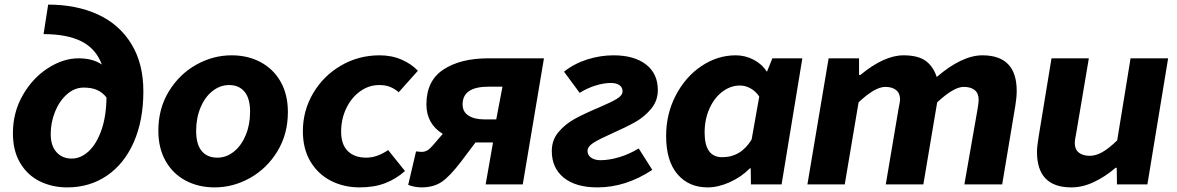

<svg xmlns="http://www.w3.org/2000/svg" viewBox="-20 -800 5105 833"><path d="M36 -222Q36 -312 78.5 -386.5Q121 -461 187.5 -504Q254 -547 321 -547Q382 -547 422 -520Q396 -589 333.5 -620.5Q271 -652 169 -652L189 -780Q311 -780 404 -737.5Q497 -695 549.5 -610Q602 -525 602 -404Q602 -278 560.5 -183.5Q519 -89 444 -38Q369 13 272 13Q206 13 152.5 -13.5Q99 -40 67.5 -93Q36 -146 36 -222ZM291 -112Q330 -112 364 -143Q398 -174 419.5 -234Q441 -294 442 -377Q425 -399 401.5 -409.5Q378 -420 343 -420Q303 -420 270 -390.5Q237 -361 218.5 -314.5Q200 -268 200 -218Q200 -168 225 -140Q250 -112 291 -112Z M667 -233Q667 -329 712.5 -403.5Q758 -478 831 -519Q904 -560 985 -560Q1055 -560 1110.5 -530.5Q1166 -501 1197.5 -445.5Q1229 -390 1229 -314Q1229 -218 1183.5 -143.5Q1138 -69 1065 -28Q992 13 911 13Q841 13 785.5 -16.5Q730 -46 698.5 -101.5Q667 -157 667 -233ZM1065 -315Q1065 -373 1041 -402Q1017 -431 974 -431Q935 -431 902 -405Q869 -379 850 -333.5Q831 -288 831 -232Q831 -174 855 -145Q879 -116 923 -116Q962 -116 994.5 -142Q1027 -168 1046 -213.5Q1065 -259 1065 -315Z M1294 -231Q1294 -319 1338 -394.5Q1382 -470 1458.5 -515Q1535 -560 1627 -560Q1680 -560 1723 -541Q1766 -522 1793 -493L1710 -400Q1689 -417 1670 -424Q1651 -431 1625 -431Q1580 -431 1542 -403.5Q1504 -376 1482 -329.5Q1460 -283 1460 -229Q1460 -173 1489 -144.5Q1518 -116 1569 -116Q1616 -116 1664 -149L1737 -58Q1699 -24 1651.5 -5.5Q1604 13 1540 13Q1472 13 1416 -15.5Q1360 -44 1327 -99Q1294 -154 1294 -231Z M2119 -182H2054H2043L1982 -101Q1932 -35 1896.5 -11Q1861 13 1808 13Q1795 13 1778.5 10Q1762 7 1751 2L1785 -143L1809 -141Q1827 -141 1840.5 -152Q1854 -163 1887 -203L1901 -219Q1830 -263 1830 -347Q1830 -450 1904 -498.5Q1978 -547 2099 -547H2340L2248 0H2087ZM2133 -282 2160 -424H2100Q1987 -424 1987 -347Q1987 -315 2012.5 -298.5Q2038 -282 2082 -282Z M2374 -145Q2374 -193 2403.5 -227.5Q2433 -262 2473 -284Q2513 -306 2577 -333Q2631 -356 2656 -371Q2681 -386 2681 -404Q2681 -421 2667.5 -430.5Q2654 -440 2630 -440Q2599 -440 2562.5 -428.5Q2526 -417 2495 -397L2427 -489Q2471 -524 2527.5 -542Q2584 -560 2642 -560Q2731 -560 2782.5 -520.5Q2834 -481 2834 -409Q2834 -363 2805 -328Q2776 -293 2736 -270.5Q2696 -248 2635 -221Q2579 -196 2554 -180Q2529 -164 2529 -145Q2529 -127 2544.5 -116Q2560 -105 2585 -105Q2623 -105 2666.5 -118Q2710 -131 2751 -156L2810 -63Q2695 13 2572 13Q2478 13 2426 -29Q2374 -71 2374 -145Z M2870 -210Q2870 -306 2912 -386.5Q2954 -467 3023.5 -513.5Q3093 -560 3172 -560Q3213 -560 3249.5 -541Q3286 -522 3306 -490H3308L3331 -547H3461L3371 0H3238L3237 -70H3234Q3196 -32 3146 -9.5Q3096 13 3050 13Q2968 13 2919 -44.5Q2870 -102 2870 -210ZM3241 -195 3274 -381Q3259 -404 3236.5 -416.5Q3214 -429 3190 -429Q3150 -429 3114.5 -402.5Q3079 -376 3058 -329Q3037 -282 3037 -225Q3037 -118 3113 -118Q3195 -118 3241 -195Z M3575 -547H3707V-475H3713Q3816 -560 3900 -560Q3963 -560 3996 -536Q4029 -512 4044 -466Q4154 -560 4242 -560Q4391 -560 4391 -406Q4391 -377 4385 -341L4328 0H4164L4220 -320Q4226 -354 4226 -366Q4226 -395 4209 -409Q4192 -423 4161 -423Q4118 -423 4046 -356L3986 0H3823L3877 -320L3881 -342Q3885 -362 3885 -368Q3885 -395 3868 -409Q3851 -423 3821 -423Q3776 -423 3705 -356L3645 0H3483Z M4479 -141Q4479 -164 4486 -206L4542 -547H4704L4650 -227Q4647 -211 4645 -199.5Q4643 -188 4643 -179Q4643 -152 4660.5 -138Q4678 -124 4708 -124Q4735 -124 4763.5 -140.5Q4792 -157 4827 -191L4885 -547H5048L4958 0H4826L4825 -72H4820Q4776 -34 4726.5 -10.5Q4677 13 4628 13Q4479 13 4479 -141Z"/></svg>

Font: Nebula Sans Bold
Style: Regular
Weight: 700
Italic angle: -9°
Designer: Paul D. Hunt for Adobe (as Source Sans)
Foundry: Nebula Entertainment & Broadcasting LLC
Version: Version 1.010